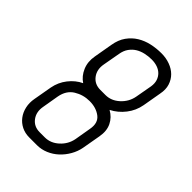

<svg xmlns="http://www.w3.org/2000/svg" viewBox="-199 -739 833 833"><g transform="rotate(45 217.0 -323.0)"><path d="M156 -39H188Q223 -39 251.5 -65Q280 -91 287 -128L300 -204Q308 -247 281 -267.5Q254 -288 214 -288Q175 -288 142.5 -268Q110 -248 102 -204L89 -128Q82 -91 101.5 -65Q121 -39 156 -39ZM212 -355H244Q279 -355 307.5 -381Q336 -407 343 -444L357 -522Q360 -542 355 -557.5Q350 -573 339 -584Q328 -595 312 -600.5Q296 -606 277 -606Q256 -606 236.5 -601.5Q217 -597 201.5 -587.5Q186 -578 174.5 -562Q163 -546 159 -522L145 -444Q138 -407 157.5 -381Q177 -355 212 -355ZM139 -323Q113 -340 99.5 -371.5Q86 -403 93 -441L108 -527Q114 -563 131.5 -587.5Q149 -612 173.5 -627Q198 -642 227.5 -648.5Q257 -655 288 -655Q316 -655 340.5 -646Q365 -637 381.5 -620.5Q398 -604 405.5 -580.5Q413 -557 407 -527L392 -441Q385 -402 360.5 -370.5Q336 -339 302 -322Q331 -306 345 -277.5Q359 -249 352 -210L337 -125Q332 -98 318 -73.5Q304 -49 284 -30.5Q264 -12 239 -1.5Q214 9 188 9H140Q114 9 93 -1.5Q72 -12 58 -30.5Q44 -49 38.5 -73.5Q33 -98 38 -125L53 -210Q60 -248 83.5 -278Q107 -308 139 -323Z"/></g></svg>

Font: Marvel
Style: Italic
Weight: 400
Italic angle: -12°
Designer: Carolina Trebol
Foundry: Carolina Trebol
Version: Version 1.001